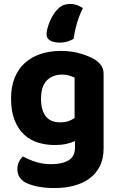

<svg xmlns="http://www.w3.org/2000/svg" viewBox="-20 -754 601 973"><path d="M336 -734Q354 -734 370.5 -728Q387 -722 400 -713Q380 -672 369 -633.5Q358 -595 353 -557Q339 -549 321.5 -543.5Q304 -538 284 -538Q253 -538 234.5 -548.5Q216 -559 216 -581Q216 -595 221 -612.5Q226 -630 233.5 -647.5Q241 -665 251 -681Q261 -697 272 -707Q287 -723 302.5 -728.5Q318 -734 336 -734ZM360 -39Q340 -30 315 -24.5Q290 -19 258 -19Q213 -19 172.5 -31.5Q132 -44 102 -72Q72 -100 54 -145Q36 -190 36 -255Q36 -314 54 -359Q72 -404 105.5 -434.5Q139 -465 185.5 -480.5Q232 -496 289 -496Q345 -496 391.5 -481.5Q438 -467 464 -450Q483 -437 494 -420.5Q505 -404 505 -379V-2Q505 50 486 88Q467 126 433.5 150.5Q400 175 355 187Q310 199 258 199Q204 199 164.5 190Q125 181 102 167Q68 143 68 103Q68 82 77 64.5Q86 47 97 39Q125 55 161.5 66.5Q198 78 239 78Q295 78 327.5 58.5Q360 39 360 -6ZM358 -156V-361Q346 -366 331.5 -371Q317 -376 295 -376Q247 -376 217.5 -346.5Q188 -317 188 -254Q188 -220 195.5 -197Q203 -174 216 -160Q229 -146 246.5 -140Q264 -134 285 -134Q309 -134 326.5 -140Q344 -146 358 -156Z"/></svg>

Font: Baloo 2 Latin
Style: Bold
Weight: 400
Designer: Sarang Kulkarni and Ek Type
Foundry: Ek Type
Version: Version 1.001